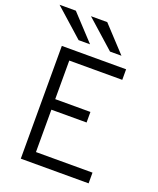

<svg xmlns="http://www.w3.org/2000/svg" viewBox="-165 -1020 924 1120"><g transform="rotate(20 297.0 -460.5)"><path d="M102 0V-700H501V-634.5H172V-395H390.5V-329.5H172V-66.5H523V0ZM182.5 -765 7.5 -921H108.5L253.5 -765ZM377.5 -765 202.5 -921H303.5L448.5 -765Z"/></g></svg>

Font: Overpass Light
Style: Regular
Weight: 300
Designer: Delve Withrington, Dave Bailey, Thomas Jockin
Foundry: Delve Fonts LLC
Version: Version 4.000; ttfautohint (v1.8.3)